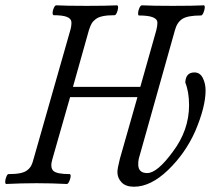

<svg xmlns="http://www.w3.org/2000/svg" viewBox="-22 -688 792 721"><path d="M1 2.9Q-2.9 1.5 -2.4 -6.8Q-2 -15.1 2 -24.7Q5.9 -34.2 9.8 -34.2Q36.1 -34.2 53.2 -37.6Q70.3 -41 80.3 -48.8Q90.3 -56.6 95.2 -65.9Q100.1 -75.2 104 -90.8L242.2 -575.2Q247.1 -593.3 246.1 -605.7Q245.1 -618.2 229.2 -624.5Q213.4 -630.9 179.2 -630.9Q175.3 -632.3 175.5 -640.6Q175.8 -648.9 180.2 -658.4Q184.6 -668 189 -668Q227.1 -666 303.2 -666Q378.9 -666 418 -668Q421.9 -666.5 421.4 -658.2Q420.9 -649.9 416.7 -640.4Q412.6 -630.9 408.2 -630.9Q381.8 -630.9 364.7 -627.4Q347.7 -624 337.4 -616.2Q327.1 -608.4 322 -599.4Q316.9 -590.3 312 -575.2L252 -361.8H504.9L564.9 -574.2Q569.3 -591.3 569.1 -603.8Q568.8 -616.2 552.2 -623Q535.6 -629.9 499 -629.9Q496.1 -631.3 496.6 -639.9Q497.1 -648.4 501.5 -658.2Q505.9 -668 511.2 -668Q550.3 -666 627 -666Q704.1 -666 744.1 -668Q747.6 -666.5 746.8 -658Q746.1 -649.4 741.7 -639.6Q737.3 -629.9 732.9 -629.9Q682.6 -629.9 662.6 -616.9Q642.6 -604 634.8 -574.2L502 -102.1Q497.1 -87.9 497.1 -70.8Q497.1 -38.1 530.8 -38.1Q568.4 -38.1 627 -118.2Q688 -199.2 688 -293Q688 -342.8 673.8 -377.9Q675.3 -416 708 -416Q729 -416 739.5 -395.3Q750 -374.5 750 -348.1Q750 -286.6 710.9 -194.8Q673.8 -111.8 608.9 -49.3Q543.9 13.2 481 13.2Q450.2 13.2 434.6 -3.2Q418.9 -19.5 418.9 -42Q418.9 -55.2 428.2 -91.8L494.1 -323.2H241.2L174.8 -90.8Q165.5 -60.1 177.7 -47.1Q189.9 -34.2 240.2 -34.2Q244.1 -32.7 243.2 -24.4Q242.2 -16.1 237.8 -6.6Q233.4 2.9 229 2.9Q171.9 0 115.2 0Q58.1 0 1 2.9Z"/></svg>

Font: Junicode SmCond
Style: Italic
Weight: 400
Width: 4
Italic angle: -11°
Designer: Peter S. Baker
Version: Version 2.206